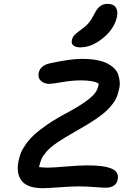

<svg xmlns="http://www.w3.org/2000/svg" viewBox="-20 -1026 682 994"><path d="M396 -780.8Q371.1 -780.8 359.6 -790.8Q348.1 -800.8 352.1 -817.9Q355 -833 365 -844Q375 -855 397.9 -871.1Q425.3 -890.6 439.7 -908Q454.1 -925.3 469.2 -955.1Q483.4 -983.9 499.5 -994.9Q515.6 -1005.9 537.1 -1005.9Q566.9 -1005.9 579.1 -988.3Q591.3 -970.7 585.9 -940.9Q572.8 -877.4 513.7 -829.1Q454.6 -780.8 396 -780.8ZM201.2 -51.8Q121.6 -51.8 92 -90.3Q62.5 -128.9 76.2 -193.8Q80.6 -215.3 88.1 -234.4Q95.7 -253.4 113.3 -278.6Q130.9 -303.7 156.7 -327.9Q182.6 -352.1 225.6 -381.6Q268.6 -411.1 325.2 -440.9Q392.1 -477.1 428 -503.9Q463.9 -530.8 475.8 -549.6Q487.8 -568.4 491.2 -592.8Q463.9 -609.9 399.9 -609.9Q353.5 -609.9 301.3 -600.8Q249 -591.8 235.8 -591.8Q209.5 -591.8 192.4 -606.9Q175.3 -622.1 180.2 -648.9Q189 -687.5 238.8 -698.2Q341.8 -721.2 405.8 -721.2Q447.3 -721.2 480 -715.1Q512.7 -709 534.2 -698.2Q555.7 -687.5 570.8 -672.6Q585.9 -657.7 591.8 -640.4Q597.7 -623 599.6 -603.5Q601.6 -584 596.2 -564Q590.3 -535.6 580.1 -514.6Q569.8 -493.7 546.1 -467.5Q522.5 -441.4 479.5 -411.9Q436.5 -382.3 370.1 -345.2Q313 -313 277.1 -288.6Q241.2 -264.2 221.9 -242.2Q202.6 -220.2 195.1 -203.4Q187.5 -186.5 182.1 -161.1Q203.1 -158.2 228 -158.2Q255.4 -158.2 323.5 -164.1Q391.6 -169.9 433.1 -169.9Q517.6 -169.9 557.6 -153.1Q597.7 -136.2 588.9 -95.2Q585.4 -75.7 569.1 -64.9Q552.7 -54.2 527.8 -54.2Q509.3 -54.2 467.8 -57.6Q426.3 -61 384.8 -61Q350.1 -61 288.1 -56.4Q226.1 -51.8 201.2 -51.8Z"/></svg>

Font: Shantell Sans Irregular Bouncy
Style: Italic
Weight: 500
Italic angle: -11.31°
Designer: Stephen Nixon, Anya Danilova, Shantell Martin
Foundry: Arrow Type
Version: Version 1.006;[9816181b4]